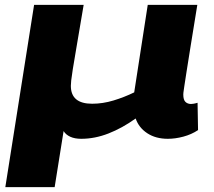

<svg xmlns="http://www.w3.org/2000/svg" viewBox="-20 -564 885 794"><path d="M2 210 121 -544H326Q308 -436 297 -373Q286 -310 281 -277.5Q276 -245 274.5 -231.5Q273 -218 273 -209Q273 -135 361 -135Q405 -135 449.5 -148.5Q494 -162 535 -182L591 -544H796Q779 -439 768 -371.5Q757 -304 751 -264.5Q745 -225 742 -206Q739 -187 738.5 -181Q738 -175 738 -173Q738 -151 747 -142.5Q756 -134 770 -134Q773 -134 780 -135Q787 -136 797 -139L799 -26Q772 -8 738.5 1Q705 10 674 10Q624 10 589 -13Q554 -36 541 -74Q485 -34 428.5 -12Q372 10 316 10Q289 10 270.5 1.5Q252 -7 243 -22L206 210Z"/></svg>

Font: Georama ExtraExtended
Style: Bold Italic
Weight: 700
Width: 8
Italic angle: -9°
Designer: Jean-Baptiste Levee
Foundry: Production Type
Version: Version 1.000